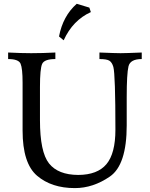

<svg xmlns="http://www.w3.org/2000/svg" viewBox="-20 -968 785 1004"><path d="M371.6 15.6Q249.5 15.6 173.8 -49.1Q98.1 -113.8 98.1 -285.2V-535.6Q98.1 -610.4 87.6 -634.8Q77.1 -659.2 22.5 -659.2V-693.4Q91.3 -689.9 143.1 -689.9Q204.1 -689.9 269.5 -693.4V-659.2Q211.9 -659.2 200.4 -633.8Q189 -608.4 189 -513.7V-339.4Q189 -173.3 236.3 -113.5Q283.7 -53.7 389.2 -53.2Q489.7 -53.7 536.6 -109.6Q583.5 -165.5 583.5 -290Q583.5 -576.7 572.8 -617.7Q565.9 -641.6 552.2 -650.4Q538.6 -659.2 500 -659.2V-693.4Q584.5 -689.9 610.4 -689.9Q636.7 -689.9 721.2 -693.4V-659.2Q661.1 -659.2 651.9 -621.1Q642.6 -583 642.6 -459V-312.5Q642.6 -105.5 554.7 -44.9Q466.8 15.6 371.6 15.6ZM313 -757.3 288.6 -777.3Q309.1 -884.8 381.3 -948.2L447.3 -928.2L455.1 -904.8Q360.4 -861.8 313 -757.3Z"/></svg>

Font: Almanac
Style: Regular
Weight: 400
Designer: Eden's Almanac
Version: Version 3.501;March 28, 2021;FontCreator 13.0.0.2683 64-bit